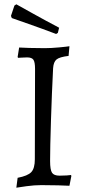

<svg xmlns="http://www.w3.org/2000/svg" viewBox="-20 -861 401 893"><path d="M213 -112Q213 -71 222 -57.5Q231 -44 257 -44Q275 -44 290 -45Q305 -46 310 -47L312 -43L303 3Q289 2 250.5 1Q212 0 172 0Q140 0 103.5 5Q67 10 56 12L62 -34Q109 -43 125.5 -60.5Q142 -78 142 -120L143 -540Q143 -572 135.5 -583Q128 -594 106 -594Q93 -594 80.5 -593Q68 -592 64 -592L62 -596L69 -640Q82 -639 117 -638Q152 -637 188 -637Q217 -637 254.5 -640.5Q292 -644 303 -646L299 -601Q257 -596 243 -584.5Q229 -573 227 -544Q221 -427 217 -299.5Q213 -172 213 -112ZM56 -841Q74 -831 135 -797Q196 -763 255 -732L249 -708L241 -703Q175 -728 113.5 -749.5Q52 -771 35 -777L31 -787L47 -835Z"/></svg>

Font: Sahitya
Style: Regular
Weight: 400
Designer: Juan Pablo del Peral
Foundry: Juan Pablo del Peral (http://www.huertatipografica.com)
Version: Version 1.001;PS 001.000;hotconv 1.0.70;makeotf.lib2.5.58329